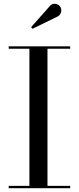

<svg xmlns="http://www.w3.org/2000/svg" viewBox="-20 -995 416 1015"><path d="M26 0V-12.5H135.5V-737.5H26V-750H351V-737.5H231V-12.5H351V0ZM152 -843 144.5 -851.5 243.5 -963Q253 -974 264.2 -975Q275.5 -976 285.2 -971Q295 -966 299.5 -957.5Q304.5 -949.5 304 -939.5Q303.5 -929.5 299 -921.2Q294.5 -913 286 -908.5Z"/></svg>

Font: Bodoni Moda 18pt
Style: Regular
Weight: 400
Designer: Owen Earl
Foundry: indestructible type
Version: Version 2.005